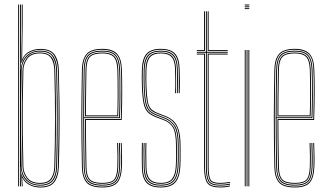

<svg xmlns="http://www.w3.org/2000/svg" viewBox="-20 -820 1448 845"><path d="M60 0V-800H64V0ZM68 0V-800H72V-608.5L71.2 -513.5H72.2Q73.8 -551.8 96.6 -574.4Q119.5 -597 157.5 -597Q197 -597 213.5 -574.5Q230 -552 231 -513.8Q233 -444.5 233.8 -375.5Q234.5 -306.5 233.9 -234.8Q233.2 -163 231 -85.2Q230 -45.8 212.8 -24.4Q195.5 -3 157.5 -3Q119.8 -3 96.4 -25Q73 -47 72 -85.2H71L72 0ZM157 -7Q193 -7 209.5 -27.1Q226 -47.2 227 -85.5Q230.5 -202.5 230.2 -305.8Q230 -409 227 -513.5Q226 -546.5 211.6 -569.8Q197.2 -593 157.2 -593Q127.8 -593 110 -580.4Q92.2 -567.8 84 -549.4Q75.8 -531 75.2 -513.5Q73.2 -435 72.6 -366.1Q72 -297.2 72.6 -229.1Q73.2 -161 75 -84.5Q75.5 -67.8 83.6 -49.8Q91.8 -31.8 109.6 -19.4Q127.5 -7 157 -7ZM156.8 -11Q115.2 -11 97.5 -35.2Q79.8 -59.5 79 -85.5Q77 -159.8 76.2 -229.9Q75.5 -300 76.2 -369.9Q77 -439.8 79 -513.5Q79.8 -539 97 -564Q114.2 -589 156.8 -589Q188.8 -589 205.4 -570.9Q222 -552.8 223 -513.5Q225.2 -438.8 225.9 -369.5Q226.5 -300.2 225.9 -230.8Q225.2 -161.2 223 -85.5Q222 -52.2 207.5 -31.6Q193 -11 156.8 -11ZM156.5 -15Q190.5 -15 204.2 -34.4Q218 -53.8 219 -85.8Q222.2 -197.8 222.2 -298.8Q222.2 -399.8 219 -513.5Q218 -545.5 204.4 -565.2Q190.8 -585 156.5 -585Q117 -585 100.4 -561.8Q83.8 -538.5 83 -513.5Q81 -438.2 80.2 -369.1Q79.5 -300 80.2 -230.8Q81 -161.5 83 -85.8Q83.8 -61 100.4 -38Q117 -15 156.5 -15ZM158 5.2Q130.8 5.2 109.4 -6.2Q88 -17.8 78.8 -37.2H77.8L79.5 -4.8L80 0H76L73.2 -57.5H74.2Q79 -32.8 101.5 -15.8Q124 1.2 157.8 1.2Q201 1.2 217.4 -23Q233.8 -47.2 234.8 -84.8Q237 -165.5 237.8 -234Q238.5 -302.5 237.9 -369.9Q237.2 -437.2 234.8 -513.8Q233.8 -549 218.2 -574.9Q202.8 -600.8 158 -600.8Q129 -600.8 106.2 -587.1Q83.5 -573.5 75.2 -543.5H73.5L75.8 -668.5V-800H79.8V-717L77.5 -560.2H78.5Q88 -582.8 110.2 -593.8Q132.5 -604.8 158 -604.8Q202.2 -604.8 220 -579.8Q237.8 -554.8 238.8 -513.8Q241 -437 241.8 -368.8Q242.5 -300.5 241.9 -231.8Q241.2 -163 238.8 -84.8Q237.5 -43.8 219.8 -19.2Q202 5.2 158 5.2Z M430.5 5Q379 5 360.2 -17.4Q341.5 -39.8 340.5 -85Q339.2 -151 338.6 -205.6Q338 -260.2 338.1 -309.5Q338.2 -358.8 338.9 -408.4Q339.5 -458 340.5 -514Q341.5 -559.5 360.8 -582.2Q380 -605 430.5 -605Q474.5 -605 494.5 -584Q514.5 -563 516.2 -515.8Q517 -498.5 517.4 -475.2Q517.8 -452 517.9 -423.6Q518 -395.2 517.4 -362.1Q516.8 -329 515.5 -292H358.2Q358.2 -249.2 358.5 -216.1Q358.8 -183 359.4 -152Q360 -121 360.5 -85.2Q361.2 -45.8 375.6 -30.4Q390 -15 430.5 -15Q467.2 -15 481 -28.9Q494.8 -42.8 496.5 -85.8Q497.2 -103.2 497.1 -131Q497 -158.8 495.5 -191H499.5Q501 -160 501.1 -131.6Q501.2 -103.2 500.5 -85.8Q498.8 -40.8 483.5 -25.9Q468.2 -11 430.5 -11Q388.2 -11 372.8 -27.4Q357.2 -43.8 356.5 -85.2Q356 -117.8 355.4 -149.5Q354.8 -181.2 354.5 -216.9Q354.2 -252.5 354.2 -296H511.8Q513 -336 513.5 -369.4Q514 -402.8 514 -429.9Q514 -457 513.5 -478.4Q513 -499.8 512.2 -515.8Q510.5 -565.5 489.5 -583.2Q468.5 -601 430.5 -601Q381.8 -601 363.6 -579.5Q345.5 -558 344.5 -514Q343.5 -458.8 342.9 -407.4Q342.2 -356 342.2 -304.9Q342.2 -253.8 342.8 -199.8Q343.2 -145.8 344.5 -85Q345.5 -40 363.8 -19.5Q382 1 430.5 1Q473.2 1 491.8 -17.1Q510.2 -35.2 512.5 -85.2Q513 -96.5 513.1 -113.2Q513.2 -130 512.9 -150.1Q512.5 -170.2 511.5 -191H515.5Q516.8 -162.2 517.1 -133.9Q517.5 -105.5 516.5 -85Q514.2 -34.8 495.2 -14.9Q476.2 5 430.5 5ZM430.5 -3Q383.5 -3 366.5 -22.2Q349.5 -41.5 348.5 -85Q347.5 -144.8 346.9 -198.5Q346.2 -252.2 346.2 -303.4Q346.2 -354.5 346.9 -406.4Q347.5 -458.2 348.5 -514Q349.5 -557.8 367 -577.4Q384.5 -597 430.5 -597Q471.5 -597 489.1 -578.1Q506.8 -559.2 508.5 -512.8Q509 -499.8 509.5 -469.6Q510 -439.5 509.9 -396.1Q509.8 -352.8 507.8 -300H350.2Q350.2 -233.5 350.9 -184Q351.5 -134.5 352.5 -85.2Q353.2 -41.5 370.4 -24.2Q387.5 -7 430.5 -7Q470.8 -7 486.6 -23.2Q502.5 -39.5 504.5 -85.5Q505.2 -102.8 505.1 -130.9Q505 -159 503.5 -191H507.5Q508.8 -165.8 509.1 -136.2Q509.5 -106.8 508.5 -85.5Q506.5 -37.2 489.4 -20.1Q472.2 -3 430.5 -3ZM350.2 -304H504Q505.8 -350.5 506 -392.8Q506.2 -435 505.8 -466.6Q505.2 -498.2 504.5 -512.8Q502.8 -558.2 486 -575.6Q469.2 -593 430.5 -593Q386.8 -593 370 -574.6Q353.2 -556.2 352.5 -513.8Q351.5 -465.5 350.9 -417.1Q350.2 -368.8 350.2 -304ZM354.2 -308Q354.2 -350.5 354.5 -383.1Q354.8 -415.8 355.4 -446.4Q356 -477 356.5 -513.8Q357.2 -555 373.1 -572Q389 -589 430.5 -589Q465.5 -589 482.1 -573.5Q498.8 -558 500.5 -513Q501 -500 501.5 -470.9Q502 -441.8 501.9 -400.1Q501.8 -358.5 500 -308ZM358.2 -312H496.2Q497.8 -357.8 497.9 -398.5Q498 -439.2 497.5 -469.2Q497 -499.2 496.5 -513Q494.8 -555.5 479.6 -570.2Q464.5 -585 430.5 -585Q390.2 -585 375.8 -568.9Q361.2 -552.8 360.5 -513.8Q360 -478.5 359.4 -448.2Q358.8 -418 358.5 -385.9Q358.2 -353.8 358.2 -312Z M687.5 5Q643.8 5 624.5 -15.9Q605.2 -36.8 604.5 -85Q604.2 -112 604 -133.5Q603.8 -155 604.5 -191H608.5Q608 -151.2 608.1 -130.4Q608.2 -109.5 608.5 -85Q609.2 -39 627.6 -19Q646 1 687.5 1Q728.2 1 747.5 -18.9Q766.8 -38.8 769.5 -85.2Q770.5 -100 770.6 -115.2Q770.8 -130.5 770.6 -146.5Q770.5 -162.5 770.5 -179Q770.5 -240 754.5 -267.2Q738.5 -294.5 705.2 -306.8L676.2 -317.5Q656.5 -324.8 645 -334.1Q633.5 -343.5 627.9 -367.5Q622.2 -391.5 620.5 -442.5Q619.8 -462.5 619.9 -477.8Q620 -493 620.5 -513.5Q621.8 -553.8 637.1 -571.4Q652.5 -589 687.5 -589Q722.8 -589 738.4 -571.6Q754 -554.2 754.5 -514Q755 -487.8 755 -466.9Q755 -446 754.5 -410H750.5Q752 -441.2 751.5 -467Q751 -492.8 750.5 -513.8Q750 -552 735.4 -568.5Q720.8 -585 687.5 -585Q655 -585 640.4 -568.4Q625.8 -551.8 624.5 -513.5Q623.8 -488.8 623.9 -475Q624 -461.2 624.5 -442.8Q626.2 -397.2 630.4 -374Q634.5 -350.8 645.4 -340.1Q656.2 -329.5 677.8 -321.2L706.5 -310.2Q727.5 -302.2 742.8 -288.5Q758 -274.8 766.2 -248.9Q774.5 -223 774.5 -179Q774.5 -163 774.6 -146.9Q774.8 -130.8 774.6 -115.1Q774.5 -99.5 773.5 -85Q770.5 -36.8 750.5 -15.9Q730.5 5 687.5 5ZM687.5 -3Q648 -3 630.6 -22.1Q613.2 -41.2 612.5 -85.2Q612.2 -111 611.8 -136.9Q611.2 -162.8 612.5 -191H616.5Q615 -159.5 615.6 -133.2Q616.2 -107 616.5 -85.2Q617 -43.5 633.6 -25.2Q650.2 -7 687.5 -7Q724.8 -7 741.9 -25.2Q759 -43.5 761.5 -85.8Q762.8 -108 762.6 -130.2Q762.5 -152.5 762.5 -179Q762.5 -237.5 747.8 -262.6Q733 -287.8 702.2 -299.2L673.5 -310Q649.5 -319 637 -330.9Q624.5 -342.8 619.4 -368Q614.2 -393.2 612.5 -442.2Q611.8 -462.5 611.9 -478.1Q612 -493.8 612.5 -513.8Q613.8 -558.5 631.4 -577.8Q649 -597 687.5 -597Q727 -597 744.4 -577.8Q761.8 -558.5 762.5 -514Q763 -487.8 763 -466.9Q763 -446 762.5 -410H758.5Q759 -449.8 759 -470Q759 -490.2 758.5 -514Q758 -556.5 741.2 -574.8Q724.5 -593 687.5 -593Q650.8 -593 634.2 -574.5Q617.8 -556 616.5 -513.5Q616 -493.5 615.9 -477.6Q615.8 -461.8 616.5 -442.5Q618.2 -391.2 623.9 -366.6Q629.5 -342 641.6 -331.9Q653.8 -321.8 674.8 -313.8L703.8 -302.8Q734.2 -291.2 750.4 -266.1Q766.5 -241 766.5 -179Q766.5 -153.2 766.6 -130.4Q766.8 -107.5 765.5 -85.5Q762.8 -42 745 -22.5Q727.2 -3 687.5 -3ZM687.5 -11Q652.2 -11 636.6 -28.2Q621 -45.5 620.5 -85.5Q620.2 -105.5 619.6 -132.1Q619 -158.8 620.5 -191H624.5Q623.2 -161.5 623.8 -135Q624.2 -108.5 624.5 -85.5Q625 -47.8 639.6 -31.4Q654.2 -15 687.5 -15Q722.5 -15 736.9 -32.6Q751.2 -50.2 753.5 -86.2Q755 -109.5 754.8 -132.1Q754.5 -154.8 754.5 -179Q754.5 -236.2 741 -258.9Q727.5 -281.5 699.5 -291.8L670.5 -302.5Q644.8 -312 631.1 -325.2Q617.5 -338.5 611.9 -365.2Q606.2 -392 604.5 -442Q603.8 -462.2 603.9 -478.2Q604 -494.2 604.5 -514Q606 -562.8 625.2 -583.9Q644.5 -605 687.5 -605Q731.2 -605 750.5 -583.9Q769.8 -562.8 770.5 -514Q771 -493 771.5 -467.5Q772 -442 770.5 -410H766.5Q767 -449.5 767 -470Q767 -490.5 766.5 -514Q765.8 -559.8 747.9 -580.4Q730 -601 687.5 -601Q645.8 -601 627.9 -580.4Q610 -559.8 608.5 -513.8Q607.8 -489.5 607.9 -474.6Q608 -459.8 608.5 -442Q610.2 -393.2 615.5 -367.4Q620.8 -341.5 633.9 -328.6Q647 -315.8 672 -306.2L701 -295.2Q730.2 -284.2 744.4 -260.4Q758.5 -236.5 758.5 -179Q758.5 -162.2 758.6 -146.4Q758.8 -130.5 758.6 -115.4Q758.5 -100.2 757.5 -85.5Q755 -45.8 738.8 -28.4Q722.5 -11 687.5 -11Z M949.2 -3Q907.8 -3 897 -21.6Q886.2 -40.2 886.2 -85V-588H846.2V-592H886.2V-770H890.2V-592H982.2V-588H890.2V-85Q890.2 -41.5 900.2 -24.2Q910.2 -7 949.2 -7Q959.2 -7 970.8 -8.2Q982.2 -9.5 992.2 -11.8V-7.8Q982 -5.2 970.5 -4.1Q959 -3 949.2 -3ZM949.2 5Q904.2 5 891.2 -16Q878.2 -37 878.2 -85V-580H846.2V-584H882.2V-85Q882.2 -39 894.1 -19Q906 1 949.2 1Q959.8 1 971.4 -0.2Q983 -1.5 992.2 -4V0Q974.2 5 949.2 5ZM949.2 -11Q911.2 -11 902.8 -27.8Q894.2 -44.5 894.2 -85.2V-584H982.2V-580H898.2V-85.2Q898.2 -45.8 906 -30.4Q913.8 -15 949.2 -15Q958.5 -15 969.6 -16.1Q980.8 -17.2 992.2 -19.5V-15.5Q982.2 -13.5 970.8 -12.2Q959.2 -11 949.2 -11ZM846.2 -596V-600H878.2V-770H882.2V-596ZM894.2 -596V-770H898.2V-600H982.2V-596Z M1057.2 -796V-800H1077.2V-796ZM1057.2 -780V-784H1077.2V-780ZM1057.2 -788V-792H1077.2V-788ZM1073.2 0V-600H1077.2V0ZM1057.2 0V-600H1061.2V0ZM1065.2 0V-600H1069.2V0Z M1277.5 5Q1226 5 1207.2 -17.4Q1188.5 -39.8 1187.5 -85Q1186.2 -151 1185.6 -205.6Q1185 -260.2 1185.1 -309.5Q1185.2 -358.8 1185.9 -408.4Q1186.5 -458 1187.5 -514Q1188.5 -559.5 1207.8 -582.2Q1227 -605 1277.5 -605Q1321.5 -605 1341.5 -584Q1361.5 -563 1363.2 -515.8Q1364 -498.5 1364.4 -475.2Q1364.8 -452 1364.9 -423.6Q1365 -395.2 1364.4 -362.1Q1363.8 -329 1362.5 -292H1205.2Q1205.2 -249.2 1205.5 -216.1Q1205.8 -183 1206.4 -152Q1207 -121 1207.5 -85.2Q1208.2 -45.8 1222.6 -30.4Q1237 -15 1277.5 -15Q1314.2 -15 1328 -28.9Q1341.8 -42.8 1343.5 -85.8Q1344.2 -103.2 1344.1 -131Q1344 -158.8 1342.5 -191H1346.5Q1348 -160 1348.1 -131.6Q1348.2 -103.2 1347.5 -85.8Q1345.8 -40.8 1330.5 -25.9Q1315.2 -11 1277.5 -11Q1235.2 -11 1219.8 -27.4Q1204.2 -43.8 1203.5 -85.2Q1203 -117.8 1202.4 -149.5Q1201.8 -181.2 1201.5 -216.9Q1201.2 -252.5 1201.2 -296H1358.8Q1360 -336 1360.5 -369.4Q1361 -402.8 1361 -429.9Q1361 -457 1360.5 -478.4Q1360 -499.8 1359.2 -515.8Q1357.5 -565.5 1336.5 -583.2Q1315.5 -601 1277.5 -601Q1228.8 -601 1210.6 -579.5Q1192.5 -558 1191.5 -514Q1190.5 -458.8 1189.9 -407.4Q1189.2 -356 1189.2 -304.9Q1189.2 -253.8 1189.8 -199.8Q1190.2 -145.8 1191.5 -85Q1192.5 -40 1210.8 -19.5Q1229 1 1277.5 1Q1320.2 1 1338.8 -17.1Q1357.2 -35.2 1359.5 -85.2Q1360 -96.5 1360.1 -113.2Q1360.2 -130 1359.9 -150.1Q1359.5 -170.2 1358.5 -191H1362.5Q1363.8 -162.2 1364.1 -133.9Q1364.5 -105.5 1363.5 -85Q1361.2 -34.8 1342.2 -14.9Q1323.2 5 1277.5 5ZM1277.5 -3Q1230.5 -3 1213.5 -22.2Q1196.5 -41.5 1195.5 -85Q1194.5 -144.8 1193.9 -198.5Q1193.2 -252.2 1193.2 -303.4Q1193.2 -354.5 1193.9 -406.4Q1194.5 -458.2 1195.5 -514Q1196.5 -557.8 1214 -577.4Q1231.5 -597 1277.5 -597Q1318.5 -597 1336.1 -578.1Q1353.8 -559.2 1355.5 -512.8Q1356 -499.8 1356.5 -469.6Q1357 -439.5 1356.9 -396.1Q1356.8 -352.8 1354.8 -300H1197.2Q1197.2 -233.5 1197.9 -184Q1198.5 -134.5 1199.5 -85.2Q1200.2 -41.5 1217.4 -24.2Q1234.5 -7 1277.5 -7Q1317.8 -7 1333.6 -23.2Q1349.5 -39.5 1351.5 -85.5Q1352.2 -102.8 1352.1 -130.9Q1352 -159 1350.5 -191H1354.5Q1355.8 -165.8 1356.1 -136.2Q1356.5 -106.8 1355.5 -85.5Q1353.5 -37.2 1336.4 -20.1Q1319.2 -3 1277.5 -3ZM1197.2 -304H1351Q1352.8 -350.5 1353 -392.8Q1353.2 -435 1352.8 -466.6Q1352.2 -498.2 1351.5 -512.8Q1349.8 -558.2 1333 -575.6Q1316.2 -593 1277.5 -593Q1233.8 -593 1217 -574.6Q1200.2 -556.2 1199.5 -513.8Q1198.5 -465.5 1197.9 -417.1Q1197.2 -368.8 1197.2 -304ZM1201.2 -308Q1201.2 -350.5 1201.5 -383.1Q1201.8 -415.8 1202.4 -446.4Q1203 -477 1203.5 -513.8Q1204.2 -555 1220.1 -572Q1236 -589 1277.5 -589Q1312.5 -589 1329.1 -573.5Q1345.8 -558 1347.5 -513Q1348 -500 1348.5 -470.9Q1349 -441.8 1348.9 -400.1Q1348.8 -358.5 1347 -308ZM1205.2 -312H1343.2Q1344.8 -357.8 1344.9 -398.5Q1345 -439.2 1344.5 -469.2Q1344 -499.2 1343.5 -513Q1341.8 -555.5 1326.6 -570.2Q1311.5 -585 1277.5 -585Q1237.2 -585 1222.8 -568.9Q1208.2 -552.8 1207.5 -513.8Q1207 -478.5 1206.4 -448.2Q1205.8 -418 1205.5 -385.9Q1205.2 -353.8 1205.2 -312Z"/></svg>

Font: Big Shoulders Inline Thin
Style: Regular
Weight: 100
Designer: Patric King
Foundry: XO Type Co
Version: Version 2.002